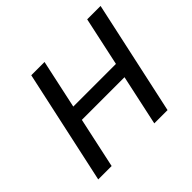

<svg xmlns="http://www.w3.org/2000/svg" viewBox="-153 -851 1044 1044"><g transform="rotate(-45 369.5 -329.0)"><path d="M488 0 630 -658H733L590 0ZM57 0 200 -658H302L160 0ZM152 -292 170 -376H640L622 -292Z"/></g></svg>

Font: Ysabeau SemiBold
Style: Italic
Weight: 600
Italic angle: -12°
Designer: Christian Thalmann (Catharsis Fonts)
Version: Version 2.002